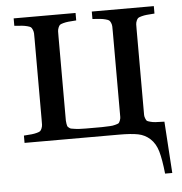

<svg xmlns="http://www.w3.org/2000/svg" viewBox="-49 -537 714 753"><g transform="rotate(-5 308.0 -161.0)"><path d="M32.2 0V-28.8Q52.7 -30.3 63 -31.2Q73.2 -32.2 83.3 -34.9Q93.3 -37.6 96.7 -40.3Q100.1 -43 103.3 -50.5Q106.4 -58.1 106.7 -65.2Q106.9 -72.3 106.9 -86.9V-402.8Q106.9 -417.5 106.7 -424.6Q106.4 -431.6 103.3 -439.2Q100.1 -446.8 96.7 -449.5Q93.3 -452.1 83.3 -454.8Q73.2 -457.5 63 -458.5Q52.7 -459.5 32.2 -460.9V-490.2H275.9V-460.9Q255.4 -459.5 245.1 -458.5Q234.9 -457.5 224.9 -454.8Q214.8 -452.1 211.4 -449.5Q208 -446.8 204.8 -439.2Q201.7 -431.6 201.4 -424.6Q201.2 -417.5 201.2 -402.8V-89.8Q201.2 -77.6 201.2 -72.8Q201.2 -67.9 202.6 -60.3Q204.1 -52.7 204.8 -50.8Q205.6 -48.8 210.4 -44.7Q215.3 -40.5 219 -40Q222.7 -39.6 232.7 -37.8Q242.7 -36.1 251 -35.9Q259.3 -35.6 275.9 -35.2H339.8Q361.8 -36.1 371.8 -36.4Q381.8 -36.6 392.6 -39.6Q403.3 -42.5 406 -44.4Q408.7 -46.4 411.9 -54.2Q415 -62 415 -68.1Q415 -74.2 415 -89.8V-402.8Q415 -417.5 414.8 -424.8Q414.6 -432.1 411.4 -439.5Q408.2 -446.8 404.5 -449.5Q400.9 -452.1 390.9 -454.8Q380.9 -457.5 370.6 -458.5Q360.4 -459.5 339.8 -460.9V-490.2H584V-460.9Q563.5 -459.5 553.2 -458.5Q543 -457.5 533 -454.8Q522.9 -452.1 519.3 -449.5Q515.6 -446.8 512.5 -439.5Q509.3 -432.1 509 -424.8Q508.8 -417.5 508.8 -402.8V-89.8Q508.8 -74.2 508.8 -68.1Q508.8 -62 512 -54.2Q515.1 -46.4 517.8 -44.4Q520.5 -42.5 531.2 -39.6Q542 -36.6 552 -36.4Q562 -36.1 584 -35.2H585.9L599.1 168H570.8Q564.9 111.8 555.7 79.8Q546.4 47.9 526.1 29.3Q505.9 10.7 479 5.4Q452.1 0 403.8 0Z"/></g></svg>

Font: Heuristica
Style: Regular
Weight: 400
Version: Version 1.0.2